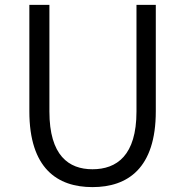

<svg xmlns="http://www.w3.org/2000/svg" viewBox="-20 -752 756 785"><path d="M358 13C502 13 617 -64 617 -297V-732H538V-296C538 -116 457 -60 358 -60C261 -60 182 -116 182 -296V-732H100V-297C100 -64 214 13 358 13Z"/></svg>

Font: Noto Sans CJK SC DemiLight
Style: Regular
Weight: 350
Designer: Ryoko NISHIZUKA 西塚涼子 (kana, bopomofo & ideographs); Paul D. Hunt (Latin, Greek & Cyrillic); Sandoll Communications 산돌커뮤니
Foundry: Adobe
Version: Version 2.004;hotconv 1.0.118;makeotfexe 2.5.65603